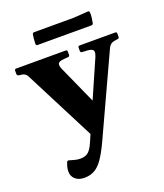

<svg xmlns="http://www.w3.org/2000/svg" viewBox="-195 -767 932 1089"><g transform="rotate(-20 271.5 -222.0)"><path d="M126 218Q91 218 71 200Q51 182 51 155Q51 137 55 124Q59 111 63 100Q69 91 77 95Q94 100 109.5 104Q125 108 141 108Q171 108 188.5 93.5Q206 79 222 42L242 -4L27 -424Q20 -440 10.5 -446.5Q1 -453 -12 -454L-27 -456Q-37 -458 -37 -468V-487Q-37 -497 -27 -497H272Q281 -497 281 -487V-467Q281 -458 271 -457L247 -455Q216 -453 210.5 -441.5Q205 -430 215 -407L318 -178L417 -404Q429 -433 421.5 -443Q414 -453 389 -455L355 -457Q346 -458 346 -468V-487Q346 -497 356 -497H571Q580 -497 580 -487V-467Q580 -458 570 -457L556 -455Q539 -453 529 -445.5Q519 -438 513 -425L287 65Q260 122 236.5 155.5Q213 189 186.5 203.5Q160 218 126 218ZM128 -647Q130 -656 140 -656H376L465 -662Q474 -663 475 -653Q476 -637 474 -621.5Q472 -606 469 -590Q467 -581 457 -581H133Q123 -581 123 -591Q123 -605 124.5 -619Q126 -633 128 -647Z"/></g></svg>

Font: Hahmlet
Style: Bold
Weight: 700
Designer: Minjoo Ham & Mark Frömberg
Foundry: hypertype
Version: Version 1.002; ttfautohint (v1.8.3)